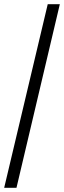

<svg xmlns="http://www.w3.org/2000/svg" viewBox="-20 -780 307 921"><path d="M0 121 209 -760H267L59 121Z"/></svg>

Font: Noto Serif Thai SemiCondensed Medium
Style: Regular
Weight: 500
Width: 4
Designer: Monotype Design Team
Foundry: Monotype Imaging Inc.
Version: Version 2.002; ttfautohint (v1.8.4.7-5d5b)